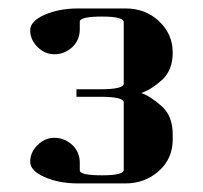

<svg xmlns="http://www.w3.org/2000/svg" viewBox="-20 -635 476 450"><path d="M50.8 -255.9Q50.8 -277.8 67.9 -294.9Q85 -312 107.9 -312Q131.3 -312 149.9 -294.9Q167 -277.8 167 -253.9V-235.8Q167 -224.1 219.2 -224.1Q270 -224.1 270 -236.8V-395Q270 -408.2 214.8 -408.2H159.2V-425.8H214.8Q270 -425.8 270 -439V-583Q270 -596.2 219.2 -596.2Q167 -596.2 167 -584V-565.9Q167 -542 149.9 -524.9Q131.3 -507.8 107.9 -507.8Q85 -507.8 67.9 -524.9Q50.8 -542 50.8 -564Q50.8 -585.4 84 -600.1Q118.2 -615.2 163.1 -615.2H273.9Q321.3 -615.2 353 -585Q384.8 -554.7 384.8 -512.2Q384.8 -469.7 358.9 -446.8Q333.5 -424.3 311 -417Q331.5 -410.2 358.9 -386.2Q384.8 -363.3 384.8 -319.8V-308.1Q384.8 -263.7 353 -234.9Q320.3 -205.1 273.9 -205.1H163.1Q118.2 -205.1 84 -220.2Q50.8 -234.9 50.8 -255.9Z"/></svg>

Font: Hjet
Style: Regular
Weight: 400
Designer: T. Christopher White
Version: Version 1.2